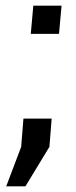

<svg xmlns="http://www.w3.org/2000/svg" viewBox="-20 -520 270 680"><path d="M70 140H2L55 0L63 -100H163L155 0ZM89 -400 98 -500H198L189 -400Z"/></svg>

Font: Share
Style: Italic
Weight: 400
Version: Version 1.002